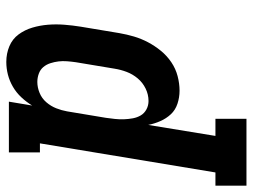

<svg xmlns="http://www.w3.org/2000/svg" viewBox="-168 -454 783 594"><g transform="rotate(-90 223.0 -156.5)"><path d="M-54 215V119H-13L77 -424H49V-520H206L194 -448Q205 -466 219.5 -481.5Q234 -497 252 -507.5Q270 -518 289.5 -523Q309 -528 329 -528Q355 -528 377.5 -518.5Q400 -509 414 -490Q428 -471 435 -447.5Q442 -424 444 -399Q446 -374 444 -348.5Q442 -323 438 -298L418 -178Q414 -155 407.5 -133Q401 -111 390 -90Q379 -69 363.5 -50Q348 -31 328 -17.5Q308 -4 285 2Q262 8 240 8Q219 8 199.5 1.5Q180 -5 167 -19Q154 -33 146 -51Q138 -69 134 -89L100 119H153V215ZM208 -88Q228 -88 246.5 -97Q265 -106 278 -121.5Q291 -137 298 -155.5Q305 -174 308 -193L328 -313Q330 -327 331 -340.5Q332 -354 330.5 -366.5Q329 -379 325 -391.5Q321 -404 313 -413.5Q305 -423 292.5 -427.5Q280 -432 267 -432Q250 -432 233 -425Q216 -418 204 -404Q192 -390 185.5 -373.5Q179 -357 176 -340L156 -220Q154 -206 152.5 -192Q151 -178 151.5 -164Q152 -150 154.5 -136.5Q157 -123 163.5 -112Q170 -101 182 -94.5Q194 -88 208 -88Z"/></g></svg>

Font: Iosevka Gothic
Style: Bold Italic
Weight: 700
Italic angle: -9°
Monospace: yes
Designer: Belleve Invis
Foundry: Belleve Invis
Version: Version 15.5.1; ttfautohint (v1.8.4)